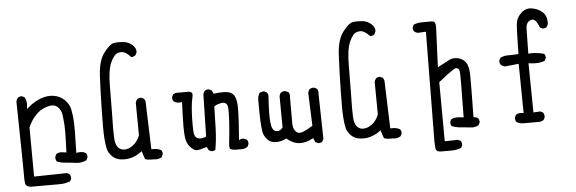

<svg xmlns="http://www.w3.org/2000/svg" viewBox="-52 -906 3605 1201"><g transform="rotate(-5 1750.0 -305.0)"><path d="M61 33.7V58.1Q61 85.9 64.9 101.1Q69.3 115.2 96.2 119.6H276.4Q314.5 119.6 345.2 107.4L353 91.8Q353.5 89.8 353.5 87.9Q353.5 73.2 345.7 62.5L329.6 54.2L123.5 58.1L121.6 -250.5Q140.1 -292 163.6 -318.4Q187 -344.7 210 -356.9Q232.9 -369.1 260.3 -374.5Q267.1 -375.5 272.9 -375.5Q294.9 -375.5 311 -359.9Q330.1 -340.3 334.2 -311.8Q338.4 -283.2 340.8 -245.6Q341.8 -232.9 341.8 -199.5Q341.8 -166 337.9 -74.7L314.5 -77.6Q309.1 -78.6 303.7 -78.6Q287.1 -78.6 274.4 -70.3L266.1 -53.7Q265.6 -51.3 265.6 -47.1Q265.6 -43 267.3 -36.4Q269 -29.8 273.4 -23.4Q298.8 -13.2 326.9 -11.2Q355 -9.3 392.6 -4.4Q399.9 -3.4 407.7 -3.4Q433.6 -3.4 458.5 -15.1L466.3 -31.2Q466.8 -33.7 466.8 -35.6Q466.8 -50.3 459 -60.1Q443.8 -69.3 424.3 -69.3Q417 -69.3 408.7 -67.9L399.4 -66.4Q402.3 -162.1 402.3 -199.7Q402.3 -237.3 401.9 -252.9Q399.9 -300.8 392.1 -338.4Q384.8 -374 357.2 -400.9Q329.6 -427.7 291 -434.1Q278.8 -436 266.6 -436Q239.3 -436 210 -425.8Q168 -410.6 129.9 -378.4L115.7 -366.2L117.7 -384.8Q118.7 -391.1 118.7 -397.5Q118.7 -421.4 107.9 -440.9L91.8 -448.7Q89.8 -449.2 87.9 -449.2Q73.2 -449.2 64 -440.9Q56.2 -431.6 54.2 -418.5Q61 -38.1 61 33.7Z M880.4 16.1Q886.7 17.1 893.1 17.1Q912.6 17.1 928.7 6.8L937 -9.8Q937.5 -11.7 937.5 -13.7Q937.5 -27.8 929.7 -37.1Q909.7 -48.3 883.8 -48.3Q879.9 -48.3 869.1 -47.9L858.9 -350.6L851.1 -366.7L835 -374.5Q833 -375 831.1 -375Q816.4 -375 807.1 -366.7Q799.3 -356.9 797.4 -344.2L799.3 -142.1Q787.6 -109.9 763.7 -88.1Q739.7 -66.4 711.9 -62Q706.5 -61 701.7 -61Q679.2 -61 663.6 -76.7Q653.8 -86.4 648.9 -103Q644 -119.6 643.1 -143.1Q642.1 -166.5 642.1 -199.2Q642.1 -231.9 643.6 -295.2Q645 -358.4 645 -460.2Q645 -562 666 -609.9Q688 -659.2 712.9 -666.5Q723.1 -669.9 734.4 -669.9Q761.7 -669.9 793.5 -634.3Q794.4 -633.8 795.4 -633.8Q810.1 -633.8 821.3 -643.1L829.6 -660.2Q830.1 -663.1 830.1 -665.5Q830.1 -687.5 809.6 -706.5Q785.2 -729 750 -731.9Q736.3 -732.9 728.3 -732.9Q720.2 -732.9 714.4 -732.9Q701.7 -732.4 689.9 -730Q668 -725.6 630.6 -677.7Q593.3 -629.9 588.4 -533.2Q583.5 -436.5 581.1 -313Q580.1 -261.2 580.1 -215.8Q580.1 -170.4 582 -143.6Q585.4 -98.1 591.8 -73.5Q598.1 -48.8 620.1 -26.9Q642.1 -4.9 674.8 -1.5Q686 0 696.8 0Q718.3 0 737.8 -5.4Q767.6 -12.7 799.3 -35.2L808.1 -41Q818.4 -4.4 824.2 8.3Q824.2 8.3 824.7 8.8Q827.6 11.7 839.1 13.9Q850.6 16.1 872.1 16.1Q876 16.1 879.9 16.1Z M1339.8 -298.8Q1356 -298.8 1364.3 -286.1Q1370.1 -277.3 1370.6 -261.2Q1371.1 -250 1371.1 -232.4Q1371.1 -214.8 1369.4 -182.9Q1367.7 -150.9 1365.2 -124.5Q1361.8 -80.1 1358.9 -59.6Q1356 -39.1 1356 -28.6Q1356 -18.1 1358.4 -11.2Q1360.8 -4.4 1377 -1.5Q1383.3 0 1391.6 0.5H1436Q1450.2 0.5 1468.8 -10.7L1477.1 -27.3Q1477.5 -29.3 1477.5 -31.2Q1477.5 -45.4 1469.7 -55.7Q1452.6 -64.5 1441.4 -64.5Q1436 -64.5 1431.6 -62.5L1420.4 -57.1Q1431.2 -195.8 1431.2 -252.9Q1431.2 -268.6 1430.7 -278.8Q1427.2 -327.1 1409.7 -344.7Q1393.1 -361.3 1365.7 -363.8Q1355.5 -364.7 1344.2 -364.7Q1321.3 -364.7 1287.6 -360.4L1276.9 -382.3L1260.7 -390.1Q1258.8 -390.6 1256.8 -390.6Q1242.2 -390.6 1232.9 -382.3Q1224.6 -372.6 1223.1 -359.9L1217.3 -97.7L1212.9 -95.7Q1196.8 -88.9 1182.6 -88.9Q1173.3 -88.9 1164.6 -91.8Q1141.1 -100.1 1140.1 -145.5Q1139.6 -165.5 1139.6 -184.6Q1139.6 -267.6 1147.9 -321.8Q1150.9 -337.9 1153.3 -349.4Q1155.8 -360.8 1155.8 -365.2Q1155.8 -374.5 1150.6 -379.6Q1145.5 -384.8 1134.3 -386.2H1050.8L1034.7 -378.4L1026.9 -362.3Q1026.4 -360.4 1026.4 -358.4Q1026.4 -344.2 1034.2 -334.5Q1049.3 -323.7 1067.4 -323.7Q1072.3 -323.7 1085.9 -325.7Q1081.5 -223.1 1081.5 -172.9Q1081.5 -157.7 1082 -146Q1083.5 -98.1 1091.3 -76.2Q1100.1 -52.7 1117.2 -36.6Q1137.2 -17.6 1151.9 -17.6Q1168.9 -17.6 1209.5 -30.3L1215.8 -32.2L1225.6 -11.2L1241.2 -3.4Q1243.2 -2.9 1245.1 -2.9Q1258.8 -2.9 1267.6 -9.8Q1278.8 -73.2 1280.8 -139.6L1284.7 -279.8L1287.6 -282.2Q1302.7 -293.9 1333 -298.3Q1336.4 -298.8 1339.8 -298.8Z M1915 4.9Q1929.2 4.9 1938.5 -2.9L1946.8 -19L1940.9 -306.2Q1941.4 -309.1 1941.4 -311.5Q1941.4 -325.7 1933.6 -335L1917 -343.3Q1915 -343.8 1913.1 -343.8Q1897.9 -343.8 1886.7 -335.4Q1879.4 -325.7 1877.4 -313L1885.3 -106.4Q1848.1 -84.5 1823.7 -74.2Q1813 -69.8 1803.7 -69.8Q1788.1 -69.8 1777.3 -82Q1761.2 -99.6 1761.2 -130.9V-300.3Q1761.7 -303.2 1761.7 -305.7Q1761.7 -319.8 1754.4 -329.1L1736.3 -337.4Q1734.4 -337.9 1732.4 -337.9Q1717.3 -337.9 1706.1 -329.6Q1698.7 -319.8 1696.8 -307.1L1698.7 -113.8Q1694.3 -107.9 1691.4 -104.5Q1679.7 -92.8 1663.6 -92.8Q1660.2 -92.8 1656.7 -93.3Q1629.9 -97.2 1625 -151.9Q1623 -170.9 1623 -207.3Q1623 -243.7 1627.4 -310.1Q1627.9 -313.5 1627.9 -316.2Q1627.9 -318.8 1627.4 -322.8Q1626 -331.5 1620.1 -338.9L1603.5 -347.2Q1601.6 -347.7 1598.6 -347.7Q1595.7 -347.7 1591.3 -346.7Q1582 -345.7 1573.7 -339.8Q1562 -320.3 1562 -295.9Q1562 -211.9 1564 -166.5Q1565.9 -121.1 1570.6 -95.9Q1575.2 -70.8 1596.2 -47.4Q1616.7 -24.9 1649.4 -24.9Q1683.6 -24.9 1711.4 -39.6L1715.8 -42L1719.7 -38.6Q1756.8 -7.3 1795.9 -5.4Q1798.8 -5.4 1801.8 -5.4Q1838.4 -5.4 1876.5 -25.9L1883.3 -29.8L1895 -3.4L1911.1 4.4Q1913.1 4.9 1915 4.9Z M2380.4 16.1Q2386.7 17.1 2393.1 17.1Q2412.6 17.1 2428.7 6.8L2437 -9.8Q2437.5 -11.7 2437.5 -13.7Q2437.5 -27.8 2429.7 -37.1Q2409.7 -48.3 2383.8 -48.3Q2379.9 -48.3 2369.1 -47.9L2358.9 -350.6L2351.1 -366.7L2335 -374.5Q2333 -375 2331.1 -375Q2316.4 -375 2307.1 -366.7Q2299.3 -356.9 2297.4 -344.2L2299.3 -142.1Q2287.6 -109.9 2263.7 -88.1Q2239.7 -66.4 2211.9 -62Q2206.5 -61 2201.7 -61Q2179.2 -61 2163.6 -76.7Q2153.8 -86.4 2148.9 -103Q2144 -119.6 2143.1 -143.1Q2142.1 -166.5 2142.1 -199.2Q2142.1 -231.9 2143.6 -295.2Q2145 -358.4 2145 -460.2Q2145 -562 2166 -609.9Q2188 -659.2 2212.9 -666.5Q2223.1 -669.9 2234.4 -669.9Q2261.7 -669.9 2293.5 -634.3Q2294.4 -633.8 2295.4 -633.8Q2310.1 -633.8 2321.3 -643.1L2329.6 -660.2Q2330.1 -663.1 2330.1 -665.5Q2330.1 -687.5 2309.6 -706.5Q2285.2 -729 2250 -731.9Q2236.3 -732.9 2228.3 -732.9Q2220.2 -732.9 2214.4 -732.9Q2201.7 -732.4 2189.9 -730Q2168 -725.6 2130.6 -677.7Q2093.3 -629.9 2088.4 -533.2Q2083.5 -436.5 2081.1 -313Q2080.1 -261.2 2080.1 -215.8Q2080.1 -170.4 2082 -143.6Q2085.4 -98.1 2091.8 -73.5Q2098.1 -48.8 2120.1 -26.9Q2142.1 -4.9 2174.8 -1.5Q2186 0 2196.8 0Q2218.3 0 2237.8 -5.4Q2267.6 -12.7 2299.3 -35.2L2308.1 -41Q2318.4 -4.4 2324.2 8.3Q2324.2 8.3 2324.7 8.8Q2327.6 11.7 2339.1 13.9Q2350.6 16.1 2372.1 16.1Q2376 16.1 2379.9 16.1Z M2637.2 48.8Q2637.2 82.5 2640.1 103Q2641.1 110.4 2645.5 114.7Q2653.8 123 2673.8 123.5H2741.7Q2773.4 123.5 2800.3 111.8L2808.1 95.7Q2808.6 93.8 2808.6 90.8Q2808.6 87.9 2807.6 84Q2806.6 75.2 2800.8 68.4L2784.7 60.1L2701.7 62L2699.7 -309.1Q2767.6 -363.3 2792 -378.9Q2798.8 -383.3 2803.2 -385.3Q2807.6 -387.2 2810.5 -387.2Q2813.5 -387.2 2814.9 -387.2Q2829.6 -385.3 2833.5 -364.7Q2835 -354.5 2835 -290.3Q2835 -226.1 2832.5 -76.7L2824.2 -77.6Q2807.6 -80.1 2793.9 -80.1Q2768.6 -80.1 2754.9 -72.3L2746.6 -55.7Q2746.1 -52.7 2746.1 -49.8Q2746.1 -37.1 2753.4 -28.8Q2778.8 -18.1 2809.1 -16.1Q2839.4 -14.2 2871.1 -10.3Q2877 -9.3 2881.3 -9.3Q2885.7 -9.3 2891.6 -9.8Q2897.5 -10.3 2905.5 -12.9Q2913.6 -15.6 2921.4 -20L2929.2 -36.1Q2929.7 -38.1 2929.7 -40Q2929.7 -54.7 2921.4 -64Q2908.7 -71.3 2901.4 -71.8H2894Q2896.5 -225.6 2896.5 -278.3Q2896.5 -331.1 2896 -346.7Q2894 -393.1 2878.4 -416.5Q2862.8 -439 2831.5 -447.8Q2819.8 -450.7 2809.1 -450.7Q2790.5 -450.7 2773.4 -441.9L2699.2 -402.8L2710 -656.2Q2710 -685.1 2695.8 -690.4Q2692.4 -691.9 2687.5 -691.9H2625Q2596.7 -691.9 2571.8 -681.6L2564 -666Q2563.5 -664.1 2563.5 -659.7Q2563.5 -655.3 2565.2 -649.4Q2566.9 -643.6 2571.8 -638.2Q2581.1 -630.4 2594.2 -628.4L2644 -630.9Z M3337.4 -33.2Q3337.9 -35.6 3337.9 -38.6Q3337.9 -41.5 3336.9 -45.9Q3335.9 -55.2 3330.1 -63.5L3314 -71.8L3270 -69.3L3266.1 -378.4L3274.4 -377.4Q3293 -375 3309.6 -375Q3345.2 -375 3368.7 -385.3L3376.5 -401.4Q3377 -403.3 3377 -406Q3377 -408.7 3376 -412.6Q3375 -421.4 3369.6 -428.2Q3332.5 -439.5 3290 -439.5Q3284.2 -439.5 3270 -438.5Q3272 -572.3 3272.9 -599.1Q3274.4 -632.8 3299.3 -645Q3306.2 -648.4 3312.5 -648.4Q3324.2 -648.4 3333.5 -638.2Q3346.7 -623.5 3356.4 -595.2L3372.1 -587.4Q3374 -586.9 3376 -586.9Q3390.1 -586.9 3399.4 -594.7L3407.7 -611.3Q3408.2 -616.7 3408.2 -624.5Q3408.2 -632.3 3406.5 -643.8Q3404.8 -655.3 3399.4 -665.5Q3394 -677.2 3384.8 -686Q3356.9 -711.9 3317.9 -718.3Q3310.5 -719.7 3303.7 -719.7Q3267.1 -719.7 3238.3 -685.5Q3218.8 -662.6 3215.3 -632.8Q3210.4 -593.3 3208.5 -441.4Q3171.9 -439 3141.6 -439Q3114.7 -439 3093.3 -427.2L3085.4 -411.1Q3085 -409.2 3085 -404.8Q3085 -400.4 3086.7 -394.5Q3088.4 -388.7 3093.3 -383.3Q3104.5 -373.5 3119.1 -371.6L3204.6 -380.4L3208.5 -70.8Q3194.3 -72.8 3190.7 -72.8Q3187 -72.8 3182.4 -72.5Q3177.7 -72.3 3171.6 -70.1Q3165.5 -67.9 3160.2 -64.5L3151.9 -47.9Q3151.4 -45.4 3151.4 -43.5Q3151.4 -28.8 3159.2 -19Q3177.7 -7.3 3202.1 -7.3Q3205.1 -7.3 3209 -7.3H3304.2Q3317.9 -8.8 3329.1 -16.6Z"/></g></svg>

Font: Bakudai
Style: ExtraLight
Weight: 200
Version: Version 1.48